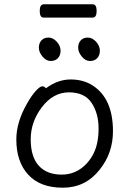

<svg xmlns="http://www.w3.org/2000/svg" viewBox="-20 -856 602 894"><path d="M262 -620Q262 -598 249.5 -585Q237 -572 216 -572Q195 -572 178 -592.5Q161 -613 161 -634Q161 -655 173 -668Q185 -681 206 -681Q227 -681 244.5 -661.5Q262 -642 262 -620ZM445 -620Q445 -598 432.5 -585Q420 -572 399 -572Q378 -572 361 -592.5Q344 -613 344 -634Q344 -655 356 -668Q368 -681 389 -681Q410 -681 427.5 -661.5Q445 -642 445 -620ZM411 -774H183Q165 -774 165 -805Q165 -836 184 -836H412Q430 -836 430 -805Q430 -774 411 -774ZM194 -445Q249 -486 309 -486Q369 -486 413 -457Q506 -396 506 -245Q506 -143 444 -66Q378 18 272.5 18Q167 18 111.5 -42.5Q56 -103 56 -207Q56 -287 106 -374Q126 -410 146 -432Q166 -454 176.5 -454Q187 -454 194 -445ZM267 -43Q316 -43 354.5 -69.5Q393 -96 416 -142Q439 -188 439 -258Q439 -328 406.5 -377Q374 -426 301 -426Q228 -426 175.5 -357.5Q123 -289 123 -207.5Q123 -126 160.5 -84.5Q198 -43 267 -43Z"/></svg>

Font: ToneOZ-Pinyin-WenKai-Regular
Style: Regular
Weight: 400
Designer: Fontworks Inc.
Foundry: ToneOZ
Version: Version 0.240331